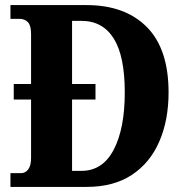

<svg xmlns="http://www.w3.org/2000/svg" viewBox="-20 -734 729 754"><path d="M21 0V-54H62Q80 -54 91 -69Q102 -84 102 -114V-343H34V-404H102V-601Q102 -634 89.5 -647Q77 -660 56 -660H21V-714H320Q471 -714 556.5 -628Q642 -542 642 -371Q642 -262 605.5 -178Q569 -94 497.5 -47Q426 0 320 0ZM300 -63Q383 -63 426.5 -146Q470 -229 470 -371Q470 -514 426.5 -583Q383 -652 300 -652H263V-404H355V-343H263V-63Z"/></svg>

Font: Noto Serif Hebrew Condensed ExtraBold
Style: Regular
Weight: 800
Width: 3
Designer: Monotype Design Team
Foundry: Monotype Imaging Inc.
Version: Version 2.004; ttfautohint (v1.8.4.7-5d5b)